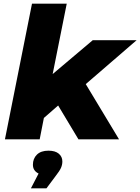

<svg xmlns="http://www.w3.org/2000/svg" viewBox="-20 -762 767 1050"><path d="M449 -302 631 0H409L298 -185L220 -117L197 0H7L155 -742H345L268 -357L487 -542H727ZM321 121Q321 139 313.5 156Q306 173 284 201L234 268H149L191 187Q160 172 160 139Q160 105 182 83.5Q204 62 245 62Q282 62 301.5 78.5Q321 95 321 121Z"/></svg>

Font: Montserrat Alternates ExtraBold
Style: Italic
Weight: 800
Italic angle: -11.3°
Designer: Julieta Ulanovsky
Foundry: Julieta Ulanovsky
Version: Version 7.200